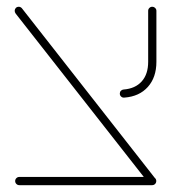

<svg xmlns="http://www.w3.org/2000/svg" viewBox="-20 -542 501 562"><path d="M23 -510.4Q23 -515.2 26.3 -518.7Q29.6 -522.2 35.2 -522.2Q37.8 -522.2 40.2 -520.9Q42.6 -519.6 44.1 -517.8L434.4 -19.6H404.4L25.9 -502.2Q23 -506.3 23 -510.4ZM24.4 -12.2Q24.4 -17 28 -20.6Q31.5 -24.1 36.7 -24.1H425.2Q430.4 -24.1 433.9 -20.6Q437.4 -17 437.4 -12.2Q437.4 -7 433.9 -3.5Q430.4 0 425.2 0H36.7Q31.5 0 28 -3.5Q24.4 -7 24.4 -12.2ZM330.7 -268.1Q330.7 -273 333.9 -276.3Q337 -279.6 341.9 -280Q375.9 -282.6 394.8 -303.7Q413.7 -324.8 413.7 -361.1V-510.4Q413.7 -515.2 417.2 -518.7Q420.7 -522.2 425.6 -522.2Q430.4 -522.2 434.1 -518.7Q437.8 -515.2 437.8 -510.4V-361.1Q437.8 -315.6 412.8 -287.6Q387.8 -259.6 344.1 -256.3Q338.9 -255.6 334.8 -259.1Q330.7 -262.6 330.7 -268.1Z"/></svg>

Font: 26F Galaxy Hebrew Thin
Style: Regular
Weight: 100
Designer: C₂₉H₂₅N₃O₅
Version: Version 1.000